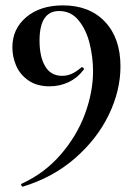

<svg xmlns="http://www.w3.org/2000/svg" viewBox="-20 -419 505 714"><path d="M26 -243Q26 -312 78 -355.5Q130 -399 214 -399Q313 -399 370.5 -338Q428 -277 428 -172Q428 -82 384.5 8Q341 98 259 169.5Q177 241 65 275Q62 276 59.5 271Q57 266 61 264Q146 225 206 155.5Q266 86 296 4.5Q326 -77 326 -154Q326 -205 313.5 -256.5Q301 -308 272.5 -343Q244 -378 200 -378Q127 -378 127 -268Q127 -208 148 -172.5Q169 -137 211 -137Q229 -137 245.5 -144Q262 -151 282 -168Q283 -169 285 -169Q288 -169 290.5 -166Q293 -163 292 -161Q269 -130 236 -114Q203 -98 164 -98Q117 -98 85.5 -120Q54 -142 40 -175Q26 -208 26 -243Z"/></svg>

Font: Cormorant Upright
Style: Bold
Weight: 700
Designer: Christian Thalmann (Catharsis Fonts)
Foundry: Catharsis Fonts
Version: Version 3.302